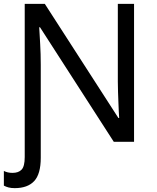

<svg xmlns="http://www.w3.org/2000/svg" viewBox="-31 -734 811 994"><path d="M34 161Q65 161 81 144Q97 127 97 79V-714H201L582 -123H586Q585 -134 584 -156Q583 -178 582 -204.5Q581 -231 580 -259Q579 -287 579 -311V-714H663V0H558L176 -593H172Q174 -558 177 -506Q180 -454 180 -399V83Q180 167 146 203.5Q112 240 45 240Q27 240 13.5 236.5Q0 233 -11 227V151Q8 161 34 161Z"/></svg>

Font: BC Sans
Style: Regular
Weight: 400
Designer: Monotype Design Team
Province of B.C.
Foundry: Monotype Imaging Inc.
Version: Version 2.000;GOOG;noto-source:20170915:90ef993387c0